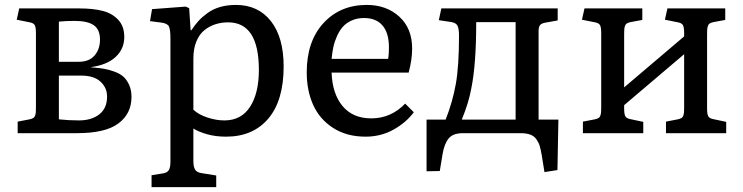

<svg xmlns="http://www.w3.org/2000/svg" viewBox="-20 -541 3018 780"><path d="M51.8 0V-46.9L100.1 -56.2Q109.4 -58.1 115 -61.5Q120.6 -64.9 122.8 -72Q125 -79.1 125.5 -85Q126 -90.8 126 -104V-407.2Q126 -429.7 121.3 -438.5Q116.7 -447.3 101.1 -450.2L47.9 -460.9L58.1 -506.8H301.8Q357.9 -506.8 397 -496.8Q436 -486.8 460.4 -460.4Q484.9 -434.1 484.9 -391.1Q484.9 -342.3 449.7 -309.6Q414.6 -276.9 348.1 -268.1L355 -267.1Q381.8 -265.1 401.9 -261.7Q421.9 -258.3 444.3 -250.2Q466.8 -242.2 481 -229.7Q495.1 -217.3 504.6 -196.3Q514.2 -175.3 514.2 -147Q514.2 -79.6 461.4 -39.8Q408.7 0 293 0ZM219.2 -290H299.8Q342.3 -290 364.3 -315.7Q386.2 -341.3 386.2 -379.9Q386.2 -421.4 360.8 -438.7Q335.4 -456.1 283.2 -456.1Q246.1 -456.1 219.2 -453.1ZM300.8 -51.8Q351.6 -51.8 383.3 -76.4Q415 -101.1 415 -148.9Q415 -184.6 388.4 -209.2Q361.8 -233.9 309.1 -233.9H219.2V-56.2Q259.3 -51.8 300.8 -51.8Z M595.7 219.2V170.9L643.6 163.1Q660.2 160.2 666.3 149.2Q672.4 138.2 672.4 116.2V-383.8Q672.4 -420.4 666.5 -433.1Q660.6 -445.8 635.7 -449.2L589.4 -455.1L597.7 -503.9L734.4 -514.2L748.5 -507.8L754.4 -418H757.3Q772 -439.9 786.6 -456.1Q801.3 -472.2 823 -488Q844.7 -503.9 873.8 -512.5Q902.8 -521 938.5 -521Q1028.8 -521 1080.6 -455.1Q1132.3 -389.2 1132.3 -271Q1132.3 -132.8 1070.1 -59.3Q1007.8 14.2 898.4 14.2Q856 14.2 820.8 4.2Q785.6 -5.9 765.6 -19V112.8Q765.6 137.2 772.7 148.2Q779.8 159.2 797.4 162.1L858.4 171.9V219.2ZM891.6 -51.8Q960.4 -51.8 996.1 -107.4Q1031.7 -163.1 1031.7 -256.8Q1031.7 -450.2 906.7 -450.2Q879.4 -450.2 855.5 -442.6Q831.5 -435.1 810.8 -418.7Q790 -402.3 777.8 -372.8Q765.6 -343.3 765.6 -303.2V-95.2Q787.1 -75.2 822.8 -63.5Q858.4 -51.8 891.6 -51.8Z M1465.3 14.2Q1388.7 14.2 1333.7 -21Q1278.8 -56.2 1252.4 -114.5Q1226.1 -172.9 1226.1 -247.1Q1226.1 -373 1293.9 -447Q1361.8 -521 1470.2 -521Q1549.8 -521 1602.1 -473.4Q1654.3 -425.8 1654.3 -344.2Q1654.3 -297.9 1640.1 -246.1H1327.1Q1330.1 -159.7 1371.8 -109.9Q1413.6 -60.1 1488.3 -60.1Q1568.4 -60.1 1626 -120.1L1661.1 -85Q1629.9 -43 1578.6 -14.4Q1527.3 14.2 1465.3 14.2ZM1327.1 -301.8H1557.1Q1560.1 -321.3 1560.1 -348.1Q1560.1 -407.2 1533.9 -437.5Q1507.8 -467.8 1459 -467.8Q1431.2 -467.8 1409.2 -458Q1387.2 -448.2 1373 -432.4Q1358.9 -416.5 1348.9 -394Q1338.9 -371.6 1334.2 -349.6Q1329.6 -327.6 1327.1 -301.8Z M2191.9 158.2 2180.7 88.9Q2176.8 65.4 2172.4 51.3Q2168 37.1 2158.7 24.2Q2149.4 11.2 2133.5 5.6Q2117.7 0 2093.8 0H1860.8Q1819.8 0 1802.2 22Q1784.7 43.9 1777.8 85.9L1766.6 153.8L1712.9 154.8V-55.2H1790.5Q1818.8 -127.4 1831.8 -200Q1844.7 -272.5 1844.7 -395Q1844.7 -424.3 1838.9 -436Q1833 -447.8 1814.9 -451.2L1762.7 -459L1772.9 -506.8H2245.6V-458L2196.8 -449.2Q2179.2 -446.3 2173.6 -438.5Q2168 -430.7 2168 -414.1V-55.2H2248.5L2244.6 149.9ZM1856 -55.2H2074.7V-451.2H1914.6Q1914.6 -278.3 1894.5 -181.2Q1884.3 -124 1856 -55.2Z M2348.1 0V-46.9L2396.5 -56.2Q2405.8 -58.1 2411.4 -61.5Q2417 -64.9 2419.2 -72Q2421.4 -79.1 2421.9 -85Q2422.4 -90.8 2422.4 -104V-407.2Q2422.4 -429.7 2417.7 -438.5Q2413.1 -447.3 2397.5 -450.2L2344.2 -460.9L2354.5 -506.8H2589.4V-460L2541.5 -451.2Q2532.2 -449.2 2526.6 -445.8Q2521 -442.4 2518.8 -435.1Q2516.6 -427.7 2516.1 -421.9Q2515.6 -416 2515.6 -402.8V-186L2759.3 -393.1V-407.2Q2759.3 -429.7 2754.6 -438.5Q2750 -447.3 2734.4 -450.2L2681.2 -460.9L2691.4 -506.8H2926.3V-460L2878.4 -451.2Q2869.1 -449.2 2863.5 -445.8Q2857.9 -442.4 2855.7 -435.1Q2853.5 -427.7 2853 -421.9Q2852.5 -416 2852.5 -402.8V-100.1Q2852.5 -77.6 2857.2 -68.8Q2861.8 -60.1 2877.4 -57.1L2930.2 -45.9V0H2685.5V-46.9L2733.4 -56.2Q2742.7 -58.1 2748.3 -61.5Q2753.9 -64.9 2756.1 -72Q2758.3 -79.1 2758.8 -85Q2759.3 -90.8 2759.3 -104V-320.8L2515.6 -113.8V-100.1Q2515.6 -77.6 2520.3 -68.8Q2524.9 -60.1 2540.5 -57.1L2593.3 -45.9V0Z"/></svg>

Font: Literata Book
Style: Regular
Weight: 400
Designer: Latin by Veronika Burian and Jose Scaglione. Greek by Irene Vlachou. Cyrillic by Vera Evstafieva
Foundry: TypeTogether
Version: Version 2.003;PS 002.003;hotconv 1.0.88;makeotf.lib2.5.64775